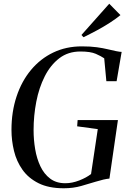

<svg xmlns="http://www.w3.org/2000/svg" viewBox="-20 -1000 694 1029"><path d="M322 9Q241 9 186.8 -18Q132.5 -45 100.5 -90.2Q68.5 -135.5 55 -191.2Q41.5 -247 41.5 -304Q41.5 -401 68.8 -483Q96 -565 146.2 -625.2Q196.5 -685.5 265.5 -718.5Q334.5 -751.5 418.5 -751.5Q465.5 -751.5 499.2 -746.8Q533 -742 557.5 -736Q582 -730 602 -726Q609.5 -725 616.2 -723.5Q623 -722 632 -722L605 -565H550L538.5 -687.5Q522 -699 493.5 -711.5Q465 -724 410.5 -724Q345 -724 297.8 -687.8Q250.5 -651.5 219.8 -590.8Q189 -530 174.5 -455Q160 -380 160 -302.5Q160 -251 168.5 -200.5Q177 -150 196.5 -108.8Q216 -67.5 248.8 -42.8Q281.5 -18 330 -18Q366.5 -18 405 -33Q443.5 -48 468 -67.5L504 -308L393.5 -323L396 -356.5H612L566.5 -43Q551 -41.5 534 -37.5Q517 -33.5 492 -26Q459.5 -16 416 -3.5Q372.5 9 322 9ZM427.5 -800.5 416.5 -812.5 565.5 -980 625.5 -919Q600.5 -898.5 568.2 -877.8Q536 -857 499.8 -837.5Q463.5 -818 427.5 -800.5Z"/></svg>

Font: Merriweather 144pt
Style: Italic
Weight: 400
Italic angle: -7.8°
Version: Version 2.101